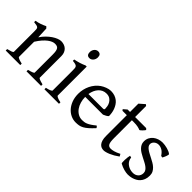

<svg xmlns="http://www.w3.org/2000/svg" viewBox="27 -1304 1960 1960"><g transform="rotate(45 1007.5 -323.5)"><path d="M327.1 0V-21Q362.3 -30.3 378.9 -37.1Q395.5 -43.9 395.5 -50.8V-309.1Q395.5 -338.9 392.1 -357.4Q388.7 -376 381.3 -386.7Q374 -397.5 362.1 -401.4Q350.1 -405.3 333 -405.3Q317.9 -405.3 299.3 -397.9Q280.8 -390.6 259.5 -374.5Q238.3 -358.4 215.1 -332.3Q191.9 -306.2 168.5 -268.1V-50.8Q168.5 -43.5 186.8 -35.6Q205.1 -27.8 236.8 -21V0H26.9V-21Q59.1 -29.3 77.1 -35.9Q95.2 -42.5 95.2 -50.8V-347.2Q95.2 -366.2 93.8 -377.4Q92.3 -388.7 85.7 -395Q79.1 -401.4 65.4 -404.3Q51.8 -407.2 26.9 -410.2V-429.7Q60.1 -435.1 88.4 -445.1Q116.7 -455.1 144 -468.8L161.1 -451.7L166.5 -330.1Q188 -362.8 213.9 -388.4Q239.7 -414.1 266.1 -431.9Q292.5 -449.7 317.1 -459.2Q341.8 -468.8 360.8 -468.8Q381.8 -468.8 401.4 -462.4Q420.9 -456.1 435.8 -442.9Q450.7 -429.7 459.7 -409.4Q468.8 -389.2 468.8 -361.8V-50.8Q468.8 -43.9 483.6 -37.4Q498.5 -30.8 537.1 -21V0Z M585.9 0V-21Q619.1 -27.8 636.7 -35.9Q654.3 -43.9 654.3 -50.8V-327.1Q654.3 -352.1 653.3 -367.4Q652.3 -382.8 646 -391.4Q639.6 -399.9 625.7 -403.8Q611.8 -407.7 585.9 -410.2V-429.7Q601.1 -432.6 617.9 -436.8Q634.8 -440.9 651.4 -446Q668 -451.2 683.1 -457Q698.2 -462.9 710.9 -468.8H727.5V-50.8Q727.5 -44.9 743.9 -36.4Q760.3 -27.8 795.9 -21V0ZM742.2 -615.7Q742.2 -602.1 737.8 -589.8Q733.4 -577.6 725.8 -568.6Q718.3 -559.6 708 -554.2Q697.8 -548.8 685.5 -548.8Q663.6 -548.8 654.1 -561Q644.5 -573.2 644.5 -595.7Q644.5 -609.4 648.9 -621.6Q653.3 -633.8 661.1 -642.8Q668.9 -651.9 679 -657Q689 -662.1 700.7 -662.1Q742.2 -662.1 742.2 -615.7Z M1064.9 -417.5Q1039.6 -417.5 1018.3 -407.7Q997.1 -397.9 980.7 -380.1Q964.4 -362.3 953.4 -337.6Q942.4 -313 938 -283.2H1147Q1158.2 -283.2 1161.9 -286.9Q1165.5 -290.5 1165.5 -300.8Q1165.5 -314 1161.9 -333.7Q1158.2 -353.5 1147.2 -372.3Q1136.2 -391.1 1116.5 -404.3Q1096.7 -417.5 1064.9 -417.5ZM1245.6 -272Q1236.8 -262.2 1222.2 -253.9Q1207.5 -245.6 1191.9 -239.3H935.1Q935.5 -201.2 945.6 -166.7Q955.6 -132.3 974.4 -106.2Q993.2 -80.1 1019.8 -64.5Q1046.4 -48.8 1079.6 -48.8Q1094.7 -48.8 1109.1 -50.8Q1123.5 -52.7 1140.1 -59.6Q1156.7 -66.4 1177 -79.6Q1197.3 -92.8 1224.6 -115.2Q1231 -111.8 1235.6 -105.5Q1240.2 -99.1 1242.7 -95.2Q1210 -59.6 1185.3 -37.8Q1160.6 -16.1 1138.9 -4.4Q1117.2 7.3 1095.9 11Q1074.7 14.6 1049.8 14.6Q1012.2 14.6 978.3 -1.5Q944.3 -17.6 918.5 -47.1Q892.6 -76.7 877.2 -118.4Q861.8 -160.2 861.8 -211.9Q861.8 -244.6 869.1 -276.4Q876.5 -308.1 890.4 -336.4Q904.3 -364.7 924.3 -388.7Q944.3 -412.6 969.7 -430.2Q980.5 -437.5 993.9 -444.6Q1007.3 -451.7 1022 -457Q1036.6 -462.4 1051 -465.6Q1065.4 -468.8 1078.6 -468.8Q1110.4 -468.8 1135.3 -460Q1160.2 -451.2 1178.7 -436.3Q1197.3 -421.4 1210 -401.6Q1222.7 -381.8 1230.7 -359.9Q1238.8 -337.9 1242.2 -315.2Q1245.6 -292.5 1245.6 -272Z M1614.7 -57.1Q1590.8 -39.6 1567.4 -26.1Q1543.9 -12.7 1522.7 -3.7Q1501.5 5.4 1483.4 10Q1465.3 14.6 1452.6 14.6Q1435.5 14.6 1420.2 8.3Q1404.8 2 1393.1 -12.5Q1381.3 -26.9 1374.5 -50.3Q1367.7 -73.7 1367.7 -107.9V-407.7H1304.7L1294.4 -421.4L1332.5 -454.1H1367.7V-574.2L1425.8 -625L1440.9 -612.8V-454.1H1600.6L1614.7 -439.9Q1610.4 -433.1 1603.8 -425.3Q1597.2 -417.5 1590.3 -410.6Q1583.5 -403.8 1576.9 -398.2Q1570.3 -392.6 1565.4 -390.6Q1553.7 -396.5 1529.8 -402.1Q1505.9 -407.7 1466.3 -407.7H1440.9V-149.9Q1440.9 -120.6 1443.6 -101.1Q1446.3 -81.5 1452.6 -70.1Q1459 -58.6 1469 -53.7Q1479 -48.8 1493.7 -48.8Q1510.7 -48.8 1536.6 -55.7Q1562.5 -62.5 1600.6 -82Z M1970.7 -138.2Q1970.7 -103.5 1960.9 -78.9Q1951.2 -54.2 1935.5 -37.1Q1919.9 -20 1900.9 -9.8Q1881.8 0.5 1863.3 5.9Q1844.7 11.2 1828.4 12.9Q1812 14.6 1802.7 14.6Q1779.3 14.6 1746.3 5.9Q1713.4 -2.9 1680.7 -21Q1677.2 -22.5 1676 -36.9Q1674.8 -51.3 1675.5 -70.1Q1676.3 -88.9 1678.5 -107.9Q1680.7 -127 1684.1 -138.2L1705.1 -132.8Q1706.1 -112.3 1715.8 -94.2Q1725.6 -76.2 1741.9 -63Q1758.3 -49.8 1780 -42Q1801.8 -34.2 1827.1 -34.2Q1844.7 -34.2 1859.4 -39.8Q1874 -45.4 1884.8 -55.4Q1895.5 -65.4 1901.4 -79.6Q1907.2 -93.8 1907.2 -110.8Q1907.2 -130.4 1896.7 -145.5Q1886.2 -160.6 1869.1 -173.1Q1852.1 -185.5 1830.3 -196.5Q1808.6 -207.5 1786.1 -219.2Q1765.6 -229.5 1746.6 -241.2Q1727.5 -252.9 1712.6 -267.6Q1697.8 -282.2 1688.7 -300.3Q1679.7 -318.4 1679.7 -341.8Q1679.7 -372.1 1691.9 -395.8Q1704.1 -419.4 1724.4 -435.5Q1744.6 -451.7 1770.8 -460.2Q1796.9 -468.8 1824.7 -468.8Q1839.8 -468.8 1858.2 -466.1Q1876.5 -463.4 1894.3 -458.5Q1912.1 -453.6 1927.7 -446.8Q1943.4 -439.9 1953.1 -431.2Q1956.1 -428.2 1953.9 -418Q1951.7 -407.7 1947 -395.5Q1942.4 -383.3 1937 -372.6Q1931.6 -361.8 1928.7 -357.9L1909.7 -361.8Q1886.2 -397 1861.1 -410.9Q1835.9 -424.8 1812 -424.8Q1795.9 -424.8 1783.2 -419.4Q1770.5 -414.1 1761.5 -405.5Q1752.4 -397 1747.8 -386.7Q1743.2 -376.5 1743.2 -366.2Q1743.2 -350.6 1752.4 -338.1Q1761.7 -325.7 1776.9 -314.7Q1792 -303.7 1811.3 -293.7Q1830.6 -283.7 1851.1 -272.9Q1872.1 -262.2 1893.6 -250Q1915 -237.8 1932.1 -221.9Q1949.2 -206.1 1960 -185.8Q1970.7 -165.5 1970.7 -138.2Z"/></g></svg>

Font: Noto Serif Devanagari
Style: Bold
Weight: 700
Designer: Monotype Design Team
Foundry: Monotype Imaging Inc.
Version: Version 1.01